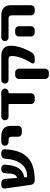

<svg xmlns="http://www.w3.org/2000/svg" viewBox="1084 -1644 780 2988"><g transform="rotate(-90 1474.0 -150.0)"><path d="M92 -56 34 -464Q31 -486 46 -503Q61 -520 83 -520H123Q147 -520 164.5 -504Q182 -488 184 -464L199 -282Q199 -274 206 -276Q242 -287 256 -327Q270 -367 272 -462Q273 -486 289.5 -503Q306 -520 329 -520H350Q374 -520 390.5 -503.5Q407 -487 405 -464Q398 -324 351.5 -252.5Q305 -181 217 -165Q209 -163 209 -155L211 -126Q211 -118 220 -118H233Q344 -118 416 -206.5Q488 -295 498 -464Q500 -487 517 -503.5Q534 -520 557 -520H589Q614 -520 630.5 -503Q647 -486 645 -463Q634 -223 519 -111.5Q404 0 174 0H157Q133 0 114.5 -16Q96 -32 92 -56Z M756 -407Q733 -407 716.5 -423.5Q700 -440 700 -463Q700 -486 716.5 -503Q733 -520 756 -520H843Q1009 -520 1009 -372V-257Q1009 -234 992 -217Q975 -200 952 -200H897Q874 -200 857 -217Q840 -234 840 -257V-354Q840 -384 828 -395.5Q816 -407 786 -407Z M1153 -407Q1130 -407 1113 -423.5Q1096 -440 1096 -463Q1096 -486 1113 -503Q1130 -520 1153 -520H1533Q1556 -520 1573 -503Q1590 -486 1590 -463Q1590 -440 1573 -423.5Q1556 -407 1533 -407H1526Q1517 -407 1517 -398V-57Q1517 -34 1500 -17Q1483 0 1460 0H1405Q1382 0 1365.5 -17Q1349 -34 1349 -57V-398Q1349 -407 1340 -407Z M1796 -304H1843Q1866 -304 1882.5 -287Q1899 -270 1899 -247V163Q1899 186 1882.5 203Q1866 220 1843 220H1796Q1773 220 1756 203Q1739 186 1739 163V-247Q1739 -270 1756 -287Q1773 -304 1796 -304ZM1723 -407Q1700 -407 1683.5 -423.5Q1667 -440 1667 -463Q1667 -486 1683.5 -503Q1700 -520 1723 -520H2090Q2256 -520 2256 -372Q2256 -227 2153 -49Q2125 0 2067 0H2011Q1993 0 1984 -16Q1975 -32 1985 -47Q2096 -223 2096 -356Q2096 -384 2084 -395.5Q2072 -407 2042 -407Z M2457 -304H2503Q2526 -304 2543 -287Q2560 -270 2560 -247V-160V-57Q2560 -34 2543 -17Q2526 0 2503 0H2457Q2434 0 2417 -17Q2400 -34 2400 -57V-160V-247Q2400 -270 2417 -287Q2434 -304 2457 -304ZM2384 -407Q2361 -407 2344.5 -423.5Q2328 -440 2328 -463Q2328 -486 2344.5 -503Q2361 -520 2384 -520H2721Q2887 -520 2887 -372V-57Q2887 -34 2870 -17Q2853 0 2830 0H2786Q2763 0 2746 -17Q2729 -34 2729 -57V-354Q2729 -384 2717 -395.5Q2705 -407 2675 -407Z"/></g></svg>

Font: Rounded Mplus 1c ExtraBold
Style: Regular
Weight: 800
Version: Version 1.059.20150529